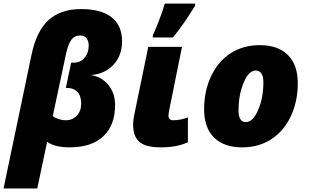

<svg xmlns="http://www.w3.org/2000/svg" viewBox="-58 -816 1730 1076"><path d="M-38.1 240.2 118.2 -506.8Q145.5 -640.1 213.1 -702.6Q280.8 -765.1 397 -765.1Q509.3 -765.1 567.6 -719Q626 -672.9 626 -585Q626 -505.4 578.4 -453.6Q530.8 -401.9 451.2 -395Q511.2 -386.2 549.1 -340.3Q586.9 -294.4 586.9 -227.1Q586.9 -114.3 521 -52.2Q455.1 9.8 332 9.8Q250 9.8 206.1 -21L150.9 240.2ZM237.8 -166Q250.5 -155.3 270.3 -148.7Q290 -142.1 311 -142.1Q348.6 -142.1 372.8 -168.2Q397 -194.3 397 -234.9Q397 -278.8 375.7 -301Q354.5 -323.2 317.9 -323.2H311L340.8 -464.8H356Q392.1 -464.8 415.5 -491.9Q439 -519 439 -560.1Q439 -587.9 426.3 -602.5Q413.6 -617.2 392.1 -617.2Q359.9 -617.2 341.8 -592.8Q323.7 -568.4 312 -514.2Z M995.1 -19Q934.6 9.8 842.8 9.8Q758.8 9.8 723.4 -20.8Q688 -51.3 688 -118.2Q688 -145 697.8 -189L772.9 -553.2H961.9L892.1 -208Q886.2 -179.7 886.2 -167Q886.2 -155.8 893.1 -148.9Q899.9 -142.1 912.1 -142.1Q955.1 -142.1 995.1 -158.2ZM798.3 -618.2Q811 -644 831.5 -697Q852.1 -750 865.7 -795.9H1035.6V-784.2Q1021.5 -762.2 1007.8 -740.7Q994.1 -719.2 979.5 -697.5Q964.8 -675.8 948 -653.3Q931.2 -630.9 911.6 -606H798.3Z M1298.8 9.8Q1196.8 9.8 1141.4 -45.4Q1085.9 -100.6 1085.9 -203.1Q1085.9 -305.7 1124.8 -388.4Q1163.6 -471.2 1233.9 -517.1Q1304.2 -563 1397.9 -563Q1500 -563 1555.4 -507.8Q1610.8 -452.6 1610.8 -350.1Q1610.8 -247.6 1572 -164.8Q1533.2 -82 1462.9 -36.1Q1392.6 9.8 1298.8 9.8ZM1376 -420.9Q1335.9 -420.9 1307.4 -352.8Q1278.8 -284.7 1278.8 -196.8Q1278.8 -131.8 1319.8 -131.8Q1359.4 -131.8 1388.7 -199.7Q1418 -267.6 1418 -356Q1418 -388.2 1406.7 -404.5Q1395.5 -420.9 1376 -420.9Z"/></svg>

Font: Open Sans Extrabold
Style: Italic
Weight: 800
Italic angle: -12°
Foundry: Ascender Corporation
Version: Version 1.10